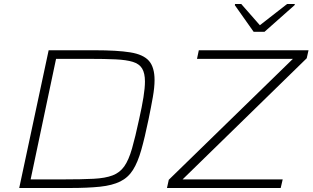

<svg xmlns="http://www.w3.org/2000/svg" viewBox="-20 -939 1561 959"><path d="M76 0 223 -688H453Q565 -688 630.5 -677.5Q696 -667 724 -635Q752 -603 752 -539Q752 -503 743.5 -454.5Q735 -406 722 -343Q703 -251 685.5 -189.5Q668 -128 644 -90Q620 -52 580.5 -32.5Q541 -13 480 -6.5Q419 0 327 0ZM133 -43H298Q388 -43 447 -46Q506 -49 542.5 -63Q579 -77 601 -108.5Q623 -140 639.5 -197.5Q656 -255 675 -344Q689 -406 696.5 -453Q704 -500 704 -532Q704 -573 690 -596.5Q676 -620 643.5 -630Q611 -640 557.5 -642.5Q504 -645 426 -645H260ZM814 0 823 -41 1443 -645H964L973 -688H1521L1512 -648L892 -43H1392L1382 0ZM1247 -780 1153 -913 1154 -919H1185L1278 -813L1414 -919H1453L1451 -913L1301 -780Z"/></svg>

Font: Saira Expanded ExtraLight
Style: Italic
Weight: 250
Width: 7
Italic angle: -12°
Designer: Hector Gatti with collaboration of the Omnibus-Type team
Foundry: Omnibus-Type
Version: Version 1.101